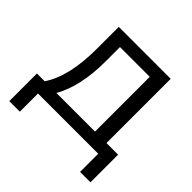

<svg xmlns="http://www.w3.org/2000/svg" viewBox="-170 -699 993 993"><g transform="rotate(45 326.0 -203.0)"><path d="M28.3 132.8V-69.3H85Q157.2 -174.8 157.2 -378.9V-539.1H537.1V-69.3H622.1V132.8H545.9V0H105.5V132.8ZM170.9 -69.3H453.1V-469.7H235.4V-365.2Q235.4 -182.6 170.9 -69.3Z"/></g></svg>

Font: Min Sans
Style: Regular
Weight: 400
Designer: Jinseong-Kim, NotoSansCJK, Nunito
Foundry: Jinseong-Kim
Version: Version 1.400;Glyphs 3.1.2 (3151)